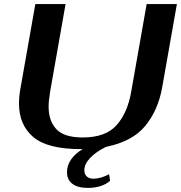

<svg xmlns="http://www.w3.org/2000/svg" viewBox="-20 -720 886 940"><path d="M846 -700 774 -292Q754 -180 691 -103.5Q628 -27 499 -1Q450 23 421.5 53Q393 83 393 113Q393 133 405 144Q417 155 438 155Q455 155 475.5 149Q496 143 514 133L519 165Q502 181 473.5 190.5Q445 200 410 200Q361 200 334.5 180Q308 160 308 123Q308 89 328.5 60Q349 31 385 10H375Q212 10 142.5 -49.5Q73 -109 73 -213Q73 -249 81 -292L153 -700H301L225 -269Q218 -225 218 -198Q218 -128 256 -87.5Q294 -47 385 -47Q497 -47 550.5 -107Q604 -167 622 -269L698 -700Z"/></svg>

Font: Fahkwang SemiBold
Style: Italic
Weight: 600
Italic angle: -10°
Version: Version 1.000; ttfautohint (v1.6)